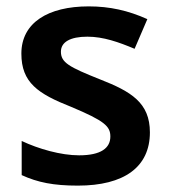

<svg xmlns="http://www.w3.org/2000/svg" viewBox="-20 -572 530 602"><path d="M450 -157C450 -250 391 -285 294 -323C196 -362 171 -376 171 -410C171 -440 200 -457 254 -457C304 -457 352 -440 402 -419L442 -512C382 -539 324 -552 258 -552C131 -552 47 -501 47 -404C47 -313 99 -278 203 -237C308 -193 326 -176 326 -144C326 -108 297 -85 228 -85C171 -85 101 -105 48 -130V-23C98 0 148 10 224 10C369 10 450 -48 450 -157Z"/></svg>

Font: Noto Sans Telugu SemiBold
Style: Regular
Weight: 600
Designer: Jelle Bosma - Monotype Design Team
Foundry: Monotype Imaging Inc.
Version: Version 2.005